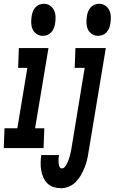

<svg xmlns="http://www.w3.org/2000/svg" viewBox="-54 -785 608 1018"><path d="M173 -595Q155 -595 140 -605Q125 -615 118.5 -630.5Q112 -646 111.5 -664Q111 -682 114 -701Q116 -713 120.5 -724.5Q125 -736 134 -746Q143 -756 155 -760.5Q167 -765 179 -765Q197 -765 211.5 -755Q226 -745 233 -729.5Q240 -714 240.5 -696Q241 -678 238 -659Q236 -647 231.5 -635.5Q227 -624 218 -614Q209 -604 197 -599.5Q185 -595 173 -595ZM-34 0 -30 -105H38L91 -425H42L46 -530H203L132 -105H181L177 0ZM465 -595Q448 -595 433 -605Q418 -615 411.5 -630.5Q405 -646 404.5 -664Q404 -682 407 -701Q409 -713 413.5 -724.5Q418 -736 427 -746Q436 -756 448 -760.5Q460 -765 472 -765Q490 -765 504.5 -755Q519 -745 526 -729.5Q533 -714 533.5 -696Q534 -678 531 -659Q529 -647 524.5 -635.5Q520 -624 511 -614Q502 -604 490 -599.5Q478 -595 465 -595ZM270 213Q249 213 230 207Q211 201 197.5 187.5Q184 174 176 156Q168 138 164.5 118.5Q161 99 161.5 78Q162 57 165 37H259Q258 44 257 50.5Q256 57 256 64Q256 71 256.5 77.5Q257 84 258.5 90.5Q260 97 263.5 102.5Q267 108 274 108Q284 108 291 98.5Q298 89 302.5 79.5Q307 70 310.5 60.5Q314 51 316.5 41Q319 31 321 21Q323 11 325 1L395 -425H342L346 -530H507L416 18Q413 39 408 60.5Q403 82 395 102Q387 122 376 142Q365 162 349 178.5Q333 195 312 204Q291 213 270 213Z"/></svg>

Font: Iosevka Curly Slab XBdObl
Style: Regular
Weight: 800
Italic angle: -9°
Monospace: yes
Designer: Belleve Invis
Foundry: Belleve Invis
Version: Version 11.1.0; ttfautohint (v1.8.3)